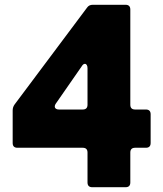

<svg xmlns="http://www.w3.org/2000/svg" viewBox="-20 -783 680 803"><path d="M366 0Q346 0 346 -20V-145Q346 -165 326 -165H53Q33 -165 33 -185V-321Q33 -335 41 -346L344 -751Q352 -763 368 -763H505Q525 -763 525 -743V-345Q525 -325 545 -325H590Q610 -325 610 -305V-185Q610 -165 590 -165H545Q525 -165 525 -145V-20Q525 0 505 0ZM326 -325Q346 -325 346 -345V-498Q346 -506 343 -511Q340 -516 335 -516Q328 -516 322 -506L213 -349Q209 -344 209 -337Q209 -332 213.5 -328.5Q218 -325 226 -325Z"/></svg>

Font: Open Sauce Two Black
Style: Regular
Weight: 900
Designer: Alfredo Marco Pradil
Foundry: Creative Sauce Fz LLC
Version: Version 1.477